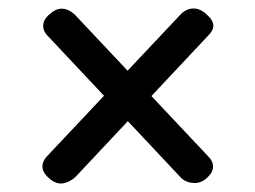

<svg xmlns="http://www.w3.org/2000/svg" viewBox="-20 -565 594 448"><path d="M94 -149.5Q63.5 -176.5 95 -206L402.5 -532.5Q415.5 -545 431.2 -545.2Q447 -545.5 462 -531.5Q477.5 -518 477.8 -505.5Q478 -493 462.5 -478.5L155.5 -151.5Q140.5 -138.5 125 -137Q109.5 -135.5 94 -149.5ZM463 -150Q449 -137 431.5 -138Q414 -139 402.5 -150L94.5 -478Q80.5 -490.5 80.8 -505Q81 -519.5 95.5 -531.5Q123.5 -558 154 -531.5L464.5 -201.5Q477 -190 477 -176.2Q477 -162.5 463 -150Z"/></svg>

Font: Fraunces Black
Style: Regular
Weight: 900
Version: Version 1.000;[b76b70a41]